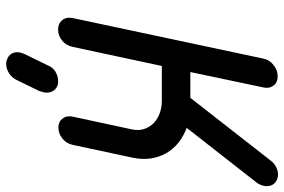

<svg xmlns="http://www.w3.org/2000/svg" viewBox="-172 -594 936 633"><g transform="rotate(90 296.5 -277.0)"><path d="M195 34Q201 18 215.5 9Q230 0 246 0H253Q255 0 259 1Q274 6 280.5 18.5Q287 31 284 47Q283 50 282 52.5Q281 55 281 59L243 137Q235 153 220.5 162Q206 171 191 171H185Q182 171 178 169Q163 165 156 152.5Q149 140 153 124L155 118Q155 116 157 112ZM134 -48Q130 -27 113.5 -13.5Q97 0 77 0Q57 0 46 -13.5Q35 -27 39 -48L173 -678Q177 -697 194 -710.5Q211 -724 231 -724Q251 -724 261.5 -710.5Q272 -697 268 -678L217 -436H302L509 -701Q518 -713 530.5 -719Q543 -725 554 -725Q567 -725 577 -719Q587 -713 591 -701.5Q595 -690 592 -678Q590 -666 581 -654L401 -424Q428 -414 449.5 -397Q471 -380 484.5 -356.5Q498 -333 502 -304.5Q506 -276 499 -244L457 -48Q453 -28 436.5 -14.5Q420 -1 400 -1Q381 -1 370.5 -14.5Q360 -28 364 -48L406 -243Q411 -266 404.5 -284.5Q398 -303 385 -315.5Q372 -328 353 -335Q334 -342 312 -342H197Z"/></g></svg>

Font: VDS
Style: Italic
Weight: 400
Designer: artmaker
Foundry: artmaker
Version: Version 1.000 2009 initial release